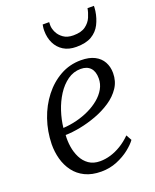

<svg xmlns="http://www.w3.org/2000/svg" viewBox="-148 -877 785 972"><g transform="rotate(-20 244.5 -391.0)"><path d="M425 -89Q410.5 -68.5 381.5 -45.5Q352.5 -22.5 313 -6.2Q273.5 10 228 10Q177.5 10 141 -7.8Q104.5 -25.5 81.5 -56.5Q58.5 -87.5 48 -126.2Q37.5 -165 38 -206.5Q39.5 -275 61 -337.8Q82.5 -400.5 120.8 -449.5Q159 -498.5 210 -527Q261 -555.5 321.5 -555.5Q366 -555.5 395.2 -540.5Q424.5 -525.5 439 -499Q453.5 -472.5 453.5 -439Q453.5 -395 430.8 -360.8Q408 -326.5 370.5 -301.5Q333 -276.5 288.5 -260Q244 -243.5 199.8 -235Q155.5 -226.5 120.5 -226Q118 -195 123 -162.8Q128 -130.5 141.8 -103Q155.5 -75.5 179.8 -58.5Q204 -41.5 240 -41.5Q268 -41.5 296.8 -50Q325.5 -58.5 354 -75.8Q382.5 -93 408.5 -119ZM306 -514.5Q267 -514.5 235 -491.8Q203 -469 179.2 -432Q155.5 -395 141 -350.8Q126.5 -306.5 122 -263.5Q158.5 -265.5 194.8 -274.5Q231 -283.5 263.5 -299Q296 -314.5 321.2 -335.5Q346.5 -356.5 361.2 -382.5Q376 -408.5 376 -438.5Q376 -475.5 357.8 -495Q339.5 -514.5 306 -514.5ZM325 -626.5Q284 -626.5 256 -644Q228 -661.5 213.5 -691.5Q199 -721.5 199 -759Q199 -771.5 200.5 -779.5Q202 -787.5 202.5 -791.5H237.5Q237.5 -788 237.2 -784Q237 -780 237 -773.5Q237 -757.5 246.5 -737Q256 -716.5 276.8 -701.5Q297.5 -686.5 330.5 -686.5Q373 -686.5 396.2 -703.5Q419.5 -720.5 430 -745Q440.5 -769.5 444 -791.5H478.5Q478.5 -788 478.2 -780.8Q478 -773.5 476.5 -764Q471 -726.5 455 -695Q439 -663.5 408 -645Q377 -626.5 325 -626.5Z"/></g></svg>

Font: Merriweather 48pt Light
Style: Italic
Weight: 300
Italic angle: -7.8°
Version: Version 2.101